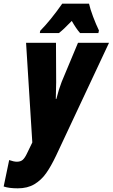

<svg xmlns="http://www.w3.org/2000/svg" viewBox="-80 -786 614 1046"><path d="M-60 230 -30 86Q-5 95 12 95Q32 95 43.5 85Q55 75 66 52L96 -10L62 -553H225L226 -337Q226 -305 224 -247H227Q240 -299 256 -340L345 -553H514L226 61Q198 120 171.5 157.5Q145 195 107.5 217.5Q70 240 17 240Q-31 240 -60 230ZM139 -618Q196 -676 259 -766H405Q411 -738 427 -695.5Q443 -653 459 -620L456 -606H356Q335 -630 311 -672Q266 -625 241 -606H137Z"/></svg>

Font: Noto Sans UI CondBlack
Style: Italic
Weight: 900
Width: 3
Italic angle: -12°
Designer: Monotype Design Team
Foundry: Monotype Imaging Inc.
Version: Version 1.001